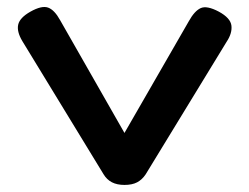

<svg xmlns="http://www.w3.org/2000/svg" viewBox="-20 -511 705 543"><path d="M332 12Q311 12 296.5 4.5Q282 -3 273 -18L43 -395Q27 -422 31.5 -441.5Q36 -461 66 -478Q98 -496 116 -489.5Q134 -483 150 -454L332 -135L514 -451Q530 -480 547.5 -488Q565 -496 599 -478Q632 -460 634.5 -438.5Q637 -417 621 -393L392 -18Q382 -3 368 4.5Q354 12 332 12Z"/></svg>

Font: Fredoka SemiExpanded Medium
Style: Regular
Weight: 500
Width: 6
Designer: Ben Nathan
Foundry: Milena B. Brandão, Ben Nathan
Version: Version 2.001